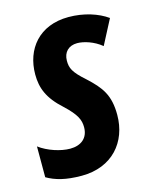

<svg xmlns="http://www.w3.org/2000/svg" viewBox="-97 -618 556 692"><g transform="rotate(-15 181.0 -272.5)"><path d="M123 10C237 10 303 -68 303 -169C303 -243 278 -276 228 -322C185 -360 178 -377 178 -404C178 -436 198 -456 230 -456C254 -456 291 -445 320 -421L368 -513C333 -538 281 -555 224 -555C114 -555 55 -480 55 -386C55 -335 71 -294 123 -247C167 -206 176 -184 176 -157C176 -116 148 -95 108 -95C73 -95 26 -110 -6 -134V-19C25 -1 63 10 123 10Z"/></g></svg>

Font: Noto Sans ExtraCondensed
Style: Bold Italic
Weight: 700
Width: 2
Italic angle: -12°
Designer: Monotype Design Team
Foundry: Monotype Imaging Inc.
Version: Version 2.013